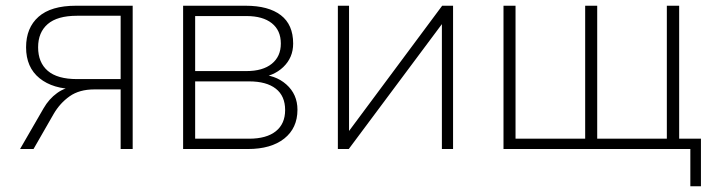

<svg xmlns="http://www.w3.org/2000/svg" viewBox="-20 -520 2500 670"><path d="M50 0 132 -142Q151 -175 179.5 -195.5Q208 -216 239 -216H246L245 -209Q165 -209 118 -247Q71 -285 71 -355Q71 -423 114.5 -461.5Q158 -500 245 -500H443V0H401V-208H309Q257 -208 223 -184Q189 -160 167 -122L97 0ZM249 -244H401V-465H249Q180 -465 146.5 -436Q113 -407 113 -355Q113 -302 146.5 -273Q180 -244 249 -244Z M619 0V-500H837Q917 -500 960 -467Q1003 -434 1003 -368Q1003 -319 968.5 -286Q934 -253 880 -249V-260Q940 -260 979 -225.5Q1018 -191 1018 -137Q1018 -73 972 -36.5Q926 0 845 0ZM661 -36H849Q910 -36 942.5 -62Q975 -88 975 -136Q975 -185 942.5 -210.5Q910 -236 849 -236H661ZM661 -272H840Q897 -272 928.5 -297.5Q960 -323 960 -368Q960 -414 928.5 -439Q897 -464 840 -464H661Z M1159 0V-500H1198V-32H1175L1523 -500H1561V0H1522V-468H1546L1197 0Z M2389 130V0H1737V-500H1779V-36H2022V-500H2064V-36H2307V-500H2350V-36H2426V130Z"/></svg>

Font: Mulish ExtraLight
Style: Regular
Weight: 200
Designer: Vernon Adams
Foundry: Vernon Adams
Version: Version 3.603